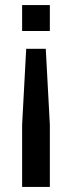

<svg xmlns="http://www.w3.org/2000/svg" viewBox="-20 -520 283 755"><path d="M67 -500H176V-398H67ZM83 -328H160L176 -30V215H67V-30Z"/></svg>

Font: Hermeneus One
Style: Regular
Weight: 400
Designer: Rodrigo Fuenzalida, Pablo Impallari
Foundry: Pablo Impallari, Rodrigo Fuenzalida
Version: Version 1.002; ttfautohint (v0.93) -l 8 -r 50 -G 200 -x 14 -